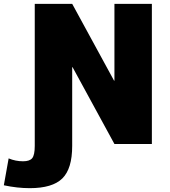

<svg xmlns="http://www.w3.org/2000/svg" viewBox="-108 -750 884 1000"><path d="M268 -400V10Q268 129 216.5 179.5Q165 230 47 230Q-18 230 -88 215L-63 75Q-27 90 12 90Q47 90 60 73.5Q73 57 73 10V-730H268L486 -330H488V-730H683V0H488L270 -400Z"/></svg>

Font: Mplus 1p Black
Style: Regular
Weight: 900
Version: Version 1.061